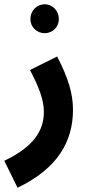

<svg xmlns="http://www.w3.org/2000/svg" viewBox="-59 -647 433 897"><path d="M150 -492C187 -492 216 -521 216 -558C216 -596 187 -627 150 -627C112 -627 83 -596 83 -558C83 -521 112 -492 150 -492ZM23 230C209 141 282 15 282 -134C282 -211 259 -284 208 -383L81 -320C120 -246 146 -183 146 -124C146 -35 96 40 -39 104Z"/></svg>

Font: Noto Sans Arabic UI Cn
Style: Bold
Weight: 700
Width: 3
Designer: Monotype Design Team, Nadine Chahine and Nizar Qandah
Foundry: Monotype Imaging Inc.
Version: Version 2.010